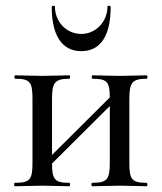

<svg xmlns="http://www.w3.org/2000/svg" viewBox="-20 -648 562 668"><path d="M263 -470C330 -470 365 -524 365 -624C365 -629 354 -629 354 -626C354 -573 314 -530 263 -530C210 -530 171 -573 171 -626C171 -629 160 -629 160 -624C160 -524 196 -470 263 -470ZM490 -12C439 -12 430 -23 430 -81V-303C430 -360 439 -374 490 -374C494 -374 494 -386 490 -386C465 -386 431 -384 397 -384C362 -384 328 -386 302 -386C298 -386 298 -374 302 -374C352 -374 362 -364 362 -309L161 -109V-303C161 -360 170 -374 221 -374C225 -374 225 -386 221 -386C196 -386 162 -384 128 -384C93 -384 59 -386 33 -386C29 -386 29 -374 33 -374C84 -374 93 -363 93 -305V-81C93 -23 84 -12 32 -12C28 -12 28 0 32 0C59 0 93 -2 128 -2C162 -2 195 0 221 0C225 0 225 -12 221 -12C171 -12 161 -23 161 -79L362 -279V-81C362 -23 352 -12 301 -12C297 -12 297 0 301 0C327 0 362 -2 397 -2C431 -2 464 0 490 0C494 0 494 -12 490 -12Z"/></svg>

Font: Cormorant Infant Book
Style: Regular
Weight: 500
Designer: Christian Thalmann (Catharsis Fonts)
Version: Version 1.000;PS 002.000;hotconv 1.0.88;makeotf.lib2.5.64775